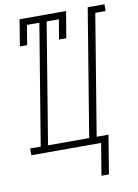

<svg xmlns="http://www.w3.org/2000/svg" viewBox="-98 -799 746 1038"><g transform="rotate(-10 275.0 -280.0)"><path d="M373 175 402 0H19V-37H77L186 -698H118L100 -590H60L84 -735H339L315 -590H275L293 -698H226L117 -37H343L458 -735H550V-698H493L384 -37H449L414 175Z"/></g></svg>

Font: Iosevka Curly Slab Extralight
Style: Italic
Weight: 200
Italic angle: -9°
Monospace: yes
Designer: Belleve Invis
Foundry: Belleve Invis
Version: Version 22.1.2; ttfautohint (v1.8.4)